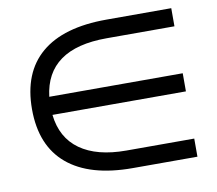

<svg xmlns="http://www.w3.org/2000/svg" viewBox="-68 -722 836 741"><g transform="rotate(-10 349.5 -352.0)"><path d="M394 -61Q227 -61 139 -135Q51 -209 51 -352Q51 -495 138 -569Q225 -643 394 -643H648V-572H382Q147 -572 125 -388H648V-317H125Q135 -226 201 -179Q267 -132 382 -132H648V-61Z"/></g></svg>

Font: hexoriya15
Style: Book
Weight: 400
Designer: Jelle Bosma - Monotype Design Team
Foundry: Monotype Imaging Inc.
Version: Version 2.003